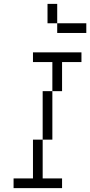

<svg xmlns="http://www.w3.org/2000/svg" viewBox="-20 -970 465 990"><path d="M150 -650H250V-500H300V-650H400V-700H150ZM50 0H300V-50H200V-250H150V-50H50ZM200 -250H250V-500H200ZM225 -850H275V-950H225ZM275 -800H425V-850H275Z"/></svg>

Font: LS-VG5000 Light Shifted
Style: Regular
Weight: 400
Designer: Justin Bihan, 2021
Foundry: Justin Bihan, 2021
Version: Version 1.000;Glyphs 3.1.2 (3151)